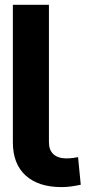

<svg xmlns="http://www.w3.org/2000/svg" viewBox="-20 -761 386 791"><path d="M181.6 -741.2V-174.8Q181.4 -143.2 200 -125.9Q218.5 -108.7 253.1 -108.4Q270.5 -108.7 280.9 -110.2Q291.2 -111.7 301.6 -113.7L312.7 0Q292.7 4.4 272.9 7.1Q253.1 9.8 233.4 9.8Q138.6 9.8 85.8 -37.9Q33 -85.6 33 -174.8V-741.2Z"/></svg>

Font: Inter Display V
Style: Regular
Weight: 400
Designer: Rasmus Andersson
Foundry: rsms
Version: Version 3.015;git-src